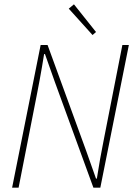

<svg xmlns="http://www.w3.org/2000/svg" viewBox="-20 -868 640 888"><path d="M36 0 168 -660H200L378 -172L424 -42H428Q432 -65 435.5 -87.5Q439 -110 443 -132.5Q447 -155 451.5 -177.5Q456 -200 460 -222L546 -660H576L444 0H412L234 -488L188 -618H184Q179 -587 174 -557.5Q169 -528 163.5 -498.5Q158 -469 152 -438L66 0ZM408 -706 298 -828 322 -848 424 -720Z"/></svg>

Font: SourceCodeVF
Style: Italic
Weight: 200
Italic angle: -11°
Monospace: yes
Designer: Paul D. Hunt, Teo Tuominen
Foundry: Adobe
Version: Version 1.026;hotconv 1.1.0;makeotfexe 2.6.0